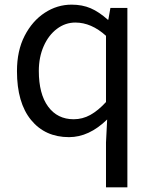

<svg xmlns="http://www.w3.org/2000/svg" viewBox="-20 -577 660 826"><path d="M436 36 441 -63Q363 13 277 13Q174 13 113.5 -61Q53 -135 53 -271Q53 -359 86 -423Q119 -487 172.5 -522Q226 -557 288 -557Q334 -557 370 -541.5Q406 -526 444 -492H446L455 -543H528V229H436ZM436 -138V-423Q373 -480 304 -480Q261 -480 225 -453Q189 -426 168 -378.5Q147 -331 147 -272Q147 -173 187 -118.5Q227 -64 297 -64Q335 -64 368.5 -82.5Q402 -101 436 -138Z"/></svg>

Font: Merged Yaku Han JP
Style: Regular
Weight: 400
Designer: Ryoko NISHIZUKA 西塚涼子 (kana, bopomofo & ideographs); Paul D. Hunt (Latin, Greek & Cyrillic); Sandoll Communications 산돌커뮤니
Foundry: Adobe
Version: Version 2.004